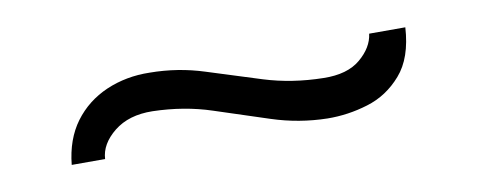

<svg xmlns="http://www.w3.org/2000/svg" viewBox="-27 -660 540 217"><g transform="rotate(-10 243.0 -551.0)"><path d="M337.5 -509.1Q304.8 -509.7 273.9 -519.8Q243 -529.9 211.5 -540.2Q180.1 -550.6 143.9 -551.5Q116.7 -552 99.7 -538.4Q82.7 -524.7 81.8 -507.6H43.5Q46.4 -536.6 60.9 -556.2Q75.4 -575.7 98.4 -585.7Q121.5 -595.6 148.2 -595Q180.7 -594.8 211 -585Q241.2 -575.3 273 -565.4Q304.8 -555.5 340.8 -554.9Q368.3 -554.3 383.3 -567Q398.4 -579.7 400.3 -595.3H441.8Q439.7 -560.4 423.2 -541.6Q406.8 -522.7 383.8 -515.8Q360.9 -508.8 337.5 -509.1Z"/></g></svg>

Font: Alumni Sans SC Thin
Style: Regular
Weight: 100
Designer: Robert E. Leuschke
Foundry: Robert E. Leuschke
Version: Version 1.018